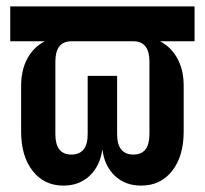

<svg xmlns="http://www.w3.org/2000/svg" viewBox="-20 -570 640 600"><path d="M178 10Q118 10 82 -36Q46 -82 46 -159V-302Q46 -351 65.5 -387Q85 -423 120 -441H12V-550H588V-441H480Q515 -423 534.5 -387Q554 -351 554 -302V-159Q554 -82 518 -36Q482 10 421 10Q371 10 338.5 -21Q306 -52 300 -104Q293 -52 260.5 -21Q228 10 178 10ZM203 -87Q254 -87 254 -151V-333H346V-151Q346 -87 397 -87Q447 -87 447 -151V-377Q447 -441 397 -441H203Q153 -441 153 -377V-151Q153 -87 203 -87Z"/></svg>

Font: NKDuy Mono
Style: Bold
Weight: 700
Monospace: yes
Designer: NKDuy
Foundry: NKDuy
Version: Version 2.251; ttfautohint (v1.8.4.7-5d5b)